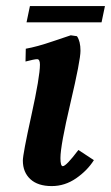

<svg xmlns="http://www.w3.org/2000/svg" viewBox="-20 -614 368 636"><path d="M214.4 -497.1 234.9 -494.1Q246.6 -477.5 246.6 -445.8Q246.6 -414.1 213.4 -272.9Q180.2 -131.8 180.2 -90.3Q180.2 -63.5 188 -63.5Q199.2 -63.5 239.7 -117.2L291 -83.5Q269.5 -49.3 232.2 -23.4Q194.8 2.4 151.4 2.4Q105.5 2.4 80.6 -20.5Q55.7 -43.5 55.7 -82Q55.7 -103.5 84 -231.9Q112.3 -360.4 112.3 -399.9Q112.3 -418 103 -418Q94.2 -418 64.5 -410.2L65.4 -452.6Q102.1 -459 155.5 -477.3Q209 -495.6 214.4 -497.1ZM327.6 -593.8 316.4 -540H67.9L79.1 -593.8Z"/></svg>

Font: Flanker
Style: Bold Italic
Weight: 700
Italic angle: -12°
Designer: Flanker
Version: Version 2.000